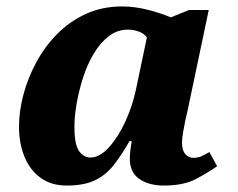

<svg xmlns="http://www.w3.org/2000/svg" viewBox="-20 -566 740 596"><path d="M187 10Q139 10 106 -14Q73 -38 56 -79.5Q39 -121 39 -173Q39 -220 52.5 -271.5Q66 -323 92 -371.5Q118 -420 156.5 -459.5Q195 -499 246 -522.5Q297 -546 359 -546Q400 -546 443 -534.5Q486 -523 510 -512L567 -535H628L563 -226Q560 -215 556 -196Q552 -177 548.5 -156.5Q545 -136 545 -123Q545 -99 555.5 -87.5Q566 -76 581 -76Q594 -76 605 -81Q616 -86 630 -94L654 -50Q627 -31 588.5 -10.5Q550 10 489 10Q442 10 412.5 -10.5Q383 -31 383 -73Q383 -84 384.5 -97.5Q386 -111 389 -128H382Q357 -84 332.5 -53Q308 -22 274 -6Q240 10 187 10ZM261 -77Q289 -77 317.5 -108Q346 -139 368.5 -187.5Q391 -236 402 -288L436 -450Q427 -462 411 -468Q395 -474 377 -474Q344 -474 317.5 -453.5Q291 -433 271 -399.5Q251 -366 238 -325.5Q225 -285 218 -245Q211 -205 211 -173Q211 -117 225.5 -97Q240 -77 261 -77Z"/></svg>

Font: Noto Serif ExtraBold
Style: Italic
Weight: 800
Italic angle: -12°
Designer: Monotype Design Team
Foundry: Monotype Imaging Inc.
Version: Version 2.013